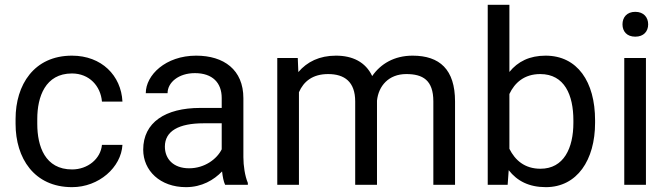

<svg xmlns="http://www.w3.org/2000/svg" viewBox="-20 -770 2788 800"><path d="M280.3 -64C167.5 -64 135.3 -160.6 135.3 -253.9V-274.4C135.3 -366.2 168.5 -463.9 279.8 -463.9C352.5 -463.9 399.4 -411.1 404.8 -346.7H490.2C484.9 -455.1 403.3 -538.1 279.8 -538.1C121.6 -538.1 44.9 -416.5 44.9 -274.4V-253.9C44.9 -111.8 121.6 9.8 280.3 9.8C392.1 9.8 484.9 -72.8 490.2 -166.5H404.8C399.4 -107.9 345.2 -64 280.3 -64Z M1012.7 0V-7.8C1000.5 -36.6 994.1 -79.6 994.1 -115.2V-360.8C994.1 -479.5 912.6 -538.1 797.4 -538.1C669.9 -538.1 587.4 -457 587.4 -381.8H678.2C678.2 -426.3 724.1 -465.3 792 -465.3C865.7 -465.3 903.8 -424.8 903.8 -361.8V-320.3H814C668.9 -320.3 576.7 -259.8 576.7 -146.5C576.7 -59.1 647 9.8 754.9 9.8C820.8 9.8 871.1 -20 905.3 -55.7C907.7 -34.2 911.6 -13.2 918 0ZM768.1 -68.8C701.7 -68.8 667 -108.4 667 -159.2C667 -224.1 725.1 -256.3 828.6 -256.3H903.8V-147.9C884.3 -107.9 833 -68.8 768.1 -68.8Z M1135.3 -528.3V0H1225.6V-385.7C1245.1 -430.7 1282.7 -461.4 1347.2 -461.4C1415.5 -461.4 1460 -429.2 1460 -347.2V0H1550.8V-350.6C1557.1 -411.6 1599.1 -461.4 1672.9 -461.4C1741.2 -461.4 1785.6 -436.5 1785.6 -347.7V0H1876V-347.2C1876 -480.5 1812 -538.1 1699.2 -538.1C1622.6 -538.1 1565.9 -503.9 1530.8 -453.1C1502.9 -512.2 1448.2 -538.1 1379.9 -538.1C1311 -538.1 1259.8 -512.7 1223.1 -469.7L1220.7 -528.3Z M2459.5 -268.6C2459.5 -429.7 2385.7 -538.1 2253.4 -538.1C2186.5 -538.1 2137.7 -513.7 2102.5 -470.2V-750H2012.2V0H2095.2L2099.6 -61C2134.8 -15.6 2184.6 9.8 2254.4 9.8C2384.8 9.8 2459.5 -103.5 2459.5 -258.3ZM2369.1 -258.3C2369.1 -152.8 2329.1 -66.9 2231.9 -66.9C2165.5 -66.9 2126 -103 2102.5 -149.9V-378.4C2124.5 -425.3 2164.6 -461.4 2231 -461.4C2332.5 -461.4 2369.1 -373.5 2369.1 -268.6Z M2671.4 -528.3H2581.1V0H2671.4ZM2573.7 -668.5C2573.7 -639.2 2591.8 -617.2 2627 -617.2C2662.1 -617.2 2680.7 -639.2 2680.7 -668.5C2680.7 -697.8 2662.1 -720.7 2627 -720.7C2591.8 -720.7 2573.7 -697.8 2573.7 -668.5Z"/></svg>

Font: Nahid
Style: Regular
Weight: 400
Foundry: DejaVu fonts team - Redesigned by Saber Rastikerdar
Version: Version 0.3.0